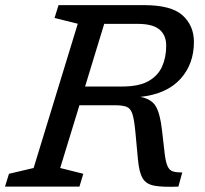

<svg xmlns="http://www.w3.org/2000/svg" viewBox="-40 -727 798 748"><path d="M194.5 -72.5 284.5 -50 269.5 0H-20.5L-5 -50L91 -72.5L263 -634.5L172.5 -657L188 -707H521.5Q627.5 -707 671.5 -667Q715.5 -627 715.5 -563.5Q715.5 -477 662.5 -419Q609.5 -361 507 -349.5Q551 -341 567.5 -312Q584 -283 591 -220.5L601.5 -129.5Q605.5 -95.5 612.8 -79.5Q620 -63.5 633.8 -59.2Q647.5 -55 670 -55L655 0Q594 2.5 561.5 -3.5Q529 -9.5 515.5 -32.8Q502 -56 497.5 -105L487.5 -212Q483 -260.5 476 -282.5Q469 -304.5 453.5 -310.8Q438 -317 407 -317H269.5ZM436.5 -390Q501.5 -390 538.8 -411.2Q576 -432.5 591.8 -468.5Q607.5 -504.5 607.5 -549Q607.5 -590 581.2 -612Q555 -634 496.5 -634H366L291.5 -390Z"/></svg>

Font: Newsreader Caption
Style: Italic
Weight: 400
Italic angle: -17°
Designer: Hugues Gentile
Foundry: Production Type
Version: Version 1.001